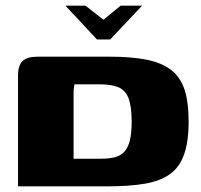

<svg xmlns="http://www.w3.org/2000/svg" viewBox="-20 -661 714 681"><path d="M212 -641H283L347 -591L408 -641H484L371 -521H324ZM649 -229Q649 -159 633 -113.5Q617 -68 583 -43.5Q549 -19 494 -9.5Q439 0 360 0Q308 0 264 0Q220 0 181.5 0Q143 0 109 0Q75 0 44 0V-393Q44 -429 60 -444.5Q76 -460 115 -460Q145 -460 177 -460Q209 -460 241 -460Q273 -460 305.5 -460Q338 -460 368 -460Q445 -460 498.5 -449.5Q552 -439 585.5 -414Q619 -389 634 -344.5Q649 -300 649 -229ZM241 -98Q251 -98 263 -98Q275 -98 288 -98Q301 -98 314 -98Q327 -98 337 -98Q367 -98 388 -103.5Q409 -109 422 -124Q435 -139 441 -164.5Q447 -190 447 -229Q447 -285 435.5 -313.5Q424 -342 399 -352Q374 -362 331 -362Q319 -362 303 -362Q287 -362 272 -362Q257 -362 244 -362Q243 -355 242 -348Q241 -341 241 -331Z"/></svg>

Font: Genos Thin ExtraBold
Style: Regular
Weight: 800
Version: Version 1.010